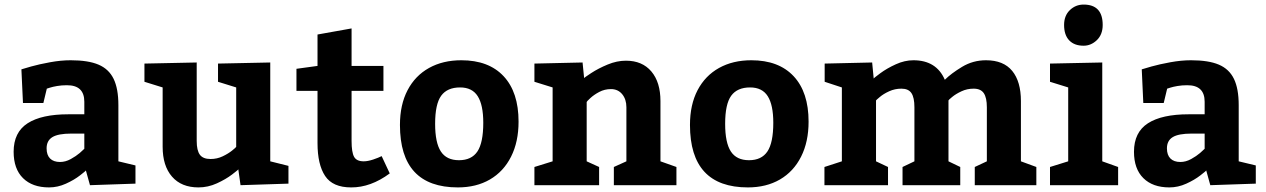

<svg xmlns="http://www.w3.org/2000/svg" viewBox="-20 -815 5571 845"><path d="M195.8 9.8Q122.6 9.8 81.3 -31Q40 -71.8 40 -147Q40 -232.9 101.6 -272.5Q163.1 -312 280.8 -312H351.1V-367.2Q351.1 -440.4 273.9 -439.9Q251 -439.9 231.4 -436.5Q211.9 -433.1 200.4 -429.4Q189 -425.8 186 -424.8L170.9 -361.8H81.1L74.2 -509.8Q83 -512.7 117.4 -522.5Q151.9 -532.2 200 -541Q248 -549.8 291 -549.8Q368.2 -549.8 413.6 -530.5Q459 -511.2 480 -468Q501 -424.8 501 -352.1V-105L576.2 -86.9V-6.8L376 0L357.9 -64.9Q357.9 -63 332 -43Q306.2 -22.9 270 -6.6Q233.9 9.8 195.8 9.8ZM244.1 -102.1Q268.1 -102.1 291.5 -115Q314.9 -127.9 331.1 -141.8Q347.2 -155.8 351.1 -160.2V-227.1H293.9Q235.8 -227.1 210.4 -211.4Q185.1 -195.8 185.1 -162.1Q185.1 -132.8 200.4 -117.4Q215.8 -102.1 244.1 -102.1Z M615.7 -535.2 845.7 -540V-194.8Q845.7 -152.8 859.6 -134Q873.5 -115.2 906.7 -115.2Q935.5 -115.2 960.4 -127.2Q985.4 -139.2 1002.4 -153.1Q1019.5 -167 1019.5 -168.9V-430.2L939.5 -455.1V-535.2L1169.4 -540V-105L1249.5 -85V-6.8L1038.6 0L1028.8 -69.8Q1028.8 -67.9 1001.2 -46.9Q973.6 -25.9 934.6 -8.1Q895.5 9.8 853.5 9.8Q778.3 9.8 737.1 -37.6Q695.8 -85 695.8 -168.9V-430.2L615.7 -455.1Z M1377.4 -185.1V-415H1284.7V-512.2L1377.4 -524.9V-663.1L1527.3 -689.9V-524.9H1667.5V-415H1527.3V-194.8Q1527.3 -145 1538.3 -125Q1549.3 -105 1580.6 -105Q1598.6 -105 1622.6 -113Q1646.5 -121.1 1659.7 -127.9L1695.3 -51.8Q1611.3 10.3 1525.4 9.8Q1444.3 9.8 1410.9 -40.5Q1377.4 -90.8 1377.4 -185.1Z M2262.2 -279.8Q2262.2 -190.9 2229.2 -125.5Q2196.3 -60.1 2136.2 -25.1Q2076.2 9.8 1995.1 9.8Q1740.2 9.8 1740.2 -265.1Q1740.2 -354 1773.7 -418Q1807.1 -481.9 1868.2 -515.9Q1929.2 -549.8 2010.3 -549.8Q2130.9 -549.8 2196.5 -479.5Q2262.2 -409.2 2262.2 -279.8ZM1895 -270Q1895 -187 1920.2 -148.4Q1945.3 -109.9 2000 -109.9Q2055.2 -109.9 2081.1 -148.4Q2106.9 -187 2106.9 -274.9Q2106.9 -353 2082.5 -391.6Q2058.1 -430.2 2004.9 -430.2Q1948.2 -430.2 1921.6 -393.6Q1895 -356.9 1895 -270Z M2734.9 -547.9Q2806.6 -547.9 2846.7 -500.5Q2886.7 -453.1 2886.7 -370.1V-105L2957 -80.1V0H2681.6V-80.1L2736.8 -105V-342.8Q2736.8 -377.9 2718.3 -400.4Q2699.7 -422.9 2668.9 -422.9Q2641.1 -422.9 2617.4 -410.4Q2593.8 -397.9 2577.9 -383.1Q2562 -368.2 2562 -366.2V-105L2616.7 -80.1V0H2332V-80.1L2412.1 -105V-430.2L2332 -455.1V-535.2L2543.9 -540L2550.8 -471.2Q2550.8 -473.1 2582.3 -493.7Q2613.8 -514.2 2654.3 -531Q2694.8 -547.9 2734.9 -547.9Z M3538.6 -279.8Q3538.6 -190.9 3505.6 -125.5Q3472.7 -60.1 3412.6 -25.1Q3352.5 9.8 3271.5 9.8Q3016.6 9.8 3016.6 -265.1Q3016.6 -354 3050 -418Q3083.5 -481.9 3144.5 -515.9Q3205.6 -549.8 3286.6 -549.8Q3407.2 -549.8 3472.9 -479.5Q3538.6 -409.2 3538.6 -279.8ZM3171.4 -270Q3171.4 -187 3196.5 -148.4Q3221.7 -109.9 3276.4 -109.9Q3331.5 -109.9 3357.4 -148.4Q3383.3 -187 3383.3 -274.9Q3383.3 -353 3358.9 -391.6Q3334.5 -430.2 3281.2 -430.2Q3224.6 -430.2 3198 -393.6Q3171.4 -356.9 3171.4 -270Z M4541 0H4270V-80.1L4323.2 -105V-342.8Q4323.2 -384.8 4309.8 -404.8Q4296.4 -424.8 4265.1 -424.8Q4236.3 -424.8 4211.7 -413.3Q4187 -401.9 4170.7 -388.4Q4154.3 -375 4154.3 -373V-105L4206.1 -80.1V0H3952.1V-80.1L4004.4 -105V-342.8Q4004.4 -385.7 3991.2 -405.3Q3978 -424.8 3947.3 -424.8Q3918.5 -424.8 3893.3 -413.3Q3868.2 -401.9 3851.8 -387.9Q3835.4 -374 3835.4 -373V-105L3888.2 -80.1V0H3608.4V-80.1L3685.1 -105V-430.2L3609.4 -455.1V-535.2L3818.4 -540L3825.2 -469.2Q3825.2 -471.2 3854.2 -492.7Q3883.3 -514.2 3922.4 -532Q3961.4 -549.8 4000 -549.8Q4101.1 -549.8 4138.2 -463.9Q4166 -491.7 4214.1 -520.8Q4262.2 -549.8 4319.3 -549.8Q4396.5 -549.8 4434.8 -502.9Q4473.1 -456.1 4473.1 -370.1V-105L4541 -80.1Z M4749 -794.9Q4833 -794.9 4833 -705.1Q4833 -663.1 4807.4 -638.4Q4781.7 -613.8 4749 -613.8Q4708 -613.8 4685.5 -637.5Q4663.1 -661.1 4663.1 -705.1Q4663.1 -746.1 4688.5 -770.5Q4713.9 -794.9 4749 -794.9ZM4900.9 -80.1V0H4601.1V-80.1L4681.2 -105V-430.2L4601.1 -455.1V-535.2L4831.1 -540V-105Z M5126.5 9.8Q5053.2 9.8 5012 -31Q4970.7 -71.8 4970.7 -147Q4970.7 -232.9 5032.2 -272.5Q5093.8 -312 5211.4 -312H5281.7V-367.2Q5281.7 -440.4 5204.6 -439.9Q5181.6 -439.9 5162.1 -436.5Q5142.6 -433.1 5131.1 -429.4Q5119.6 -425.8 5116.7 -424.8L5101.6 -361.8H5011.7L5004.9 -509.8Q5013.7 -512.7 5048.1 -522.5Q5082.5 -532.2 5130.6 -541Q5178.7 -549.8 5221.7 -549.8Q5298.8 -549.8 5344.2 -530.5Q5389.6 -511.2 5410.6 -468Q5431.6 -424.8 5431.6 -352.1V-105L5506.8 -86.9V-6.8L5306.6 0L5288.6 -64.9Q5288.6 -63 5262.7 -43Q5236.8 -22.9 5200.7 -6.6Q5164.6 9.8 5126.5 9.8ZM5174.8 -102.1Q5198.7 -102.1 5222.2 -115Q5245.6 -127.9 5261.7 -141.8Q5277.8 -155.8 5281.7 -160.2V-227.1H5224.6Q5166.5 -227.1 5141.1 -211.4Q5115.7 -195.8 5115.7 -162.1Q5115.7 -132.8 5131.1 -117.4Q5146.5 -102.1 5174.8 -102.1Z"/></svg>

Font: Kadwa
Style: Regular
Weight: 400
Designer: Sol Matas
Foundry: Sol Matas
Version: Version 1.000;PS 001.000;hotconv 1.0.70;makeotf.lib2.5.58329